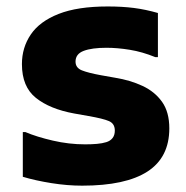

<svg xmlns="http://www.w3.org/2000/svg" viewBox="-20 -578 588 606"><path d="M52 -161.2H60Q96 -145.9 146.8 -134.2Q197.5 -122.4 248.8 -122.4Q269.1 -122.4 286 -123.9Q302.8 -125.4 315.4 -129.3Q328 -133.1 335.2 -142.2Q342.4 -151.3 342.4 -165.8Q342.4 -187.8 323.9 -195.8Q305.4 -203.8 259.3 -211.8L214.1 -219.8Q137.5 -233.8 93.4 -269Q49.2 -304.2 49.2 -375.6Q49.2 -428 77.3 -469.3Q105.3 -510.6 165.2 -534.1Q225 -557.6 320 -557.6Q365.3 -557.6 402.5 -552.9Q439.7 -548.1 478.4 -537V-397.6H470.4Q429 -414.5 389.9 -420.8Q350.8 -427.2 316 -427.2Q270.1 -427.2 244.3 -417.5Q218.4 -407.8 218.4 -383.5Q218.4 -363.9 238.5 -355.9Q258.6 -347.9 298.4 -340.6L343.6 -332.6Q391 -324.9 429.7 -306.9Q468.4 -288.9 491.4 -256.7Q514.4 -224.4 514.4 -172.8Q514.4 -81.3 445.6 -36.7Q376.7 8 239.2 8Q192.4 8 142.3 0Q92.2 -8 52 -20Z"/></svg>

Font: Kufam
Style: Regular
Weight: 400
Designer: Wael Morcos, Artur Schmal
Foundry: Original Type
Version: Version 1.301; ttfautohint (v1.8.3)